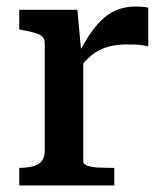

<svg xmlns="http://www.w3.org/2000/svg" viewBox="-20 -568 506 588"><path d="M434 -544V-426Q427 -428 416 -429.5Q405 -431 392.5 -431.5Q380 -432 369 -432Q343 -432 322 -427.5Q301 -423 283 -413.5Q265 -404 249 -388.5Q233 -373 216 -350L215 -393Q240 -443 265.5 -477.5Q291 -512 322.5 -530Q354 -548 396 -548Q408 -548 419 -547Q430 -546 434 -544ZM39 0V-54H42Q76 -54 96.5 -65Q117 -76 117 -108V-435Q117 -449 109.5 -456Q102 -463 86.5 -467.5Q71 -472 48 -476L39 -478V-538H217L230 -396L235 -400V-73Q235 -65 248 -60.5Q261 -56 278.5 -55Q296 -54 311 -54H330V0Z"/></svg>

Font: Roboto Serif Medium
Style: Regular
Weight: 500
Designer: Greg Gazdowicz
Foundry: Commercial Type
Version: Version 1.008